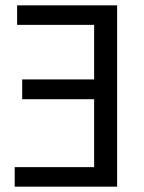

<svg xmlns="http://www.w3.org/2000/svg" viewBox="-20 -714 540 718"><path d="M35 -89H332V-343H63V-417H332V-621H44V-694H418V-16H35Z"/></svg>

Font: D2Coding ligature
Style: Regular
Weight: 400
Monospace: yes
Designer: Yong-Rak Park; Jeong-Hwan Yoon; Sang-Min Lee;
Foundry: NHN Corporation
Version: Version 1.3.2; Build 20180524